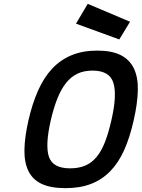

<svg xmlns="http://www.w3.org/2000/svg" viewBox="-20 -967 737 998"><path d="M344 -92Q389 -92 422.5 -106Q456 -120 481.5 -150.5Q507 -181 525.5 -228.5Q544 -276 559 -342Q589 -472 569.5 -536Q550 -600 461 -600Q416 -600 382.5 -584Q349 -568 323.5 -536Q298 -504 278.5 -455.5Q259 -407 244 -342Q214 -211 234.5 -151.5Q255 -92 344 -92ZM320 11Q244 11 197 -11Q150 -33 128 -77.5Q106 -122 107 -188Q108 -254 128 -342Q148 -429 178 -496.5Q208 -564 251 -610Q294 -656 352 -680Q410 -704 485 -704Q561 -704 607.5 -680.5Q654 -657 676 -611Q698 -565 696.5 -497.5Q695 -430 675 -342Q655 -253 625.5 -187Q596 -121 553 -77Q510 -33 453 -11Q396 11 320 11ZM656 -854 600 -762 375 -844 436 -947Z"/></svg>

Font: Panefresco 750wt
Style: Italic
Weight: 750
Foundry: Campivisivi & Chank Co
Version: Version 1.000